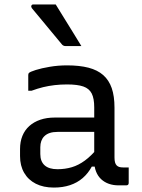

<svg xmlns="http://www.w3.org/2000/svg" viewBox="-20 -837 640 867"><path d="M497 -351Q497 -323.4 497 -295.3Q497 -267.2 497 -238.7Q497 -210.1 497 -181.9Q497 -153.6 497 -126.3Q497 -112.7 499.4 -103.9Q501.8 -95.1 507.1 -89.8Q511.9 -85 519 -82.9Q526.1 -80.9 536.1 -80.9Q538.5 -80.9 541 -80.9Q543.5 -80.9 545.9 -80.9H561.2Q561.2 -63.1 561.2 -45.9Q561.2 -28.7 561.2 -11Q561.2 -5.4 558.2 -2.7Q555.2 0 550.2 0Q545.2 0 534.7 0Q524.2 0 515.4 0Q491.7 0 471.9 -6.9Q452.1 -13.7 436.9 -27.7Q421.8 -41.7 413.7 -62.5Q405.5 -83.3 405.5 -111.1Q405.5 -145.8 405.5 -183.4Q405.5 -221 405.5 -255.7Q405.5 -272.1 405.5 -288.2Q405.5 -304.3 405.5 -320.3Q405.5 -336.3 405.5 -352.3Q405.5 -392.5 394.1 -414.9Q382.6 -437.3 356.1 -446.5Q329.5 -455.7 282.8 -455.7Q253.6 -455.7 226.8 -452.6Q200 -449.5 174.7 -443.4Q149.5 -437.2 122.9 -427.4H107.6Q107.6 -445.3 107.6 -463.2Q107.6 -481.2 107.6 -498.6Q107.6 -502.1 108.6 -504.3Q109.6 -506.5 110.6 -507.5Q116 -512.9 141.6 -521Q167.3 -529.1 204.7 -535.4Q242.1 -541.8 282.8 -541.8Q339 -541.8 379.7 -531.3Q420.3 -520.7 446.2 -497.9Q472.1 -475 484.6 -438.9Q497 -402.8 497 -351ZM162 -141.5Q162 -108 181.6 -90.4Q201.2 -72.9 239.5 -72.9Q273.9 -72.9 304.2 -81.9Q334.6 -90.9 363.8 -112.4Q393.1 -133.9 424.1 -172V-84.7H394.5Q378 -54.2 353.5 -33Q328.9 -11.8 296.2 -0.9Q263.4 10 223.3 10Q176 10 141.8 -7.3Q107.6 -24.7 89.1 -56.6Q70.5 -88.5 70.5 -132.2V-164Q70.5 -197.1 81.2 -223.4Q91.9 -249.6 112.4 -268Q132.9 -286.4 161.9 -296.3Q190.9 -306.2 227.5 -306.2Q261.9 -306.2 294.5 -306.2Q327.1 -306.2 359.2 -306.2Q391.2 -306.2 424.3 -306.2Q432.7 -306.2 436.6 -295.5Q440.5 -284.7 441.5 -269.8Q442.5 -255 442.5 -241.4Q405.5 -241.4 373.6 -241.4Q341.8 -241.4 309.7 -241.4Q277.7 -241.4 239.5 -241.4Q219.4 -241.4 204.7 -236.5Q190 -231.7 179.7 -221.4Q171.1 -212.8 166.5 -200.3Q162 -187.9 162 -172.1ZM231.6 -816.9Q251.3 -785.5 270.6 -753.7Q289.8 -721.9 309.6 -690.7Q329.4 -659.4 347.5 -628.9Q330.6 -628.9 313.3 -628.9Q296 -628.9 276.3 -628.9Q270.3 -628.9 265.8 -631.4Q261.3 -633.9 259.3 -636.9Q231.5 -671.1 209.9 -696.4Q188.3 -721.8 168.5 -746.4Q148.6 -771 123.8 -800.2Q119.8 -805.8 121.7 -811.4Q123.6 -816.9 130.2 -816.9Q148.9 -816.9 164.2 -816.9Q179.5 -816.9 195.9 -816.9Q212.3 -816.9 231.6 -816.9Z"/></svg>

Font: Recursive Sans Linear Light
Style: Regular
Weight: 300
Version: Version 1.085